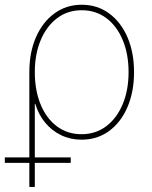

<svg xmlns="http://www.w3.org/2000/svg" viewBox="-34 -563 623 788"><path d="M86.4 204.1V-267.1Q86.4 -347.7 113.5 -409.9Q140.6 -472.2 189.2 -507.8Q237.8 -543.5 301.3 -543.5Q365.7 -543.5 414.1 -507.8Q462.4 -472.2 489.3 -409.7Q516.1 -347.2 516.1 -267.1Q516.1 -186.5 489.3 -123.8Q462.4 -61 413.8 -25.4Q365.2 10.3 300.8 10.3Q255.4 10.3 217 -8.1Q178.7 -26.4 151.4 -59.6Q124 -92.8 110.8 -136.7H108.9V204.1ZM300.8 -12.2Q358.4 -12.2 401.9 -44.9Q445.3 -77.6 469.5 -135.3Q493.7 -192.9 493.7 -267.1Q493.7 -340.8 469.7 -398.4Q445.8 -456.1 402.6 -488.5Q359.4 -521 301.3 -521Q243.2 -521 200 -488Q156.7 -455.1 132.8 -397.7Q108.9 -340.3 108.9 -267.1Q108.9 -192.9 132.3 -135.3Q155.8 -77.6 199 -44.9Q242.2 -12.2 300.8 -12.2ZM-14.2 105.5V83H256.3V105.5Z"/></svg>

Font: Inter 20pt Thin
Style: Regular
Weight: 250
Version: Version 4.001;git-66647c0bb